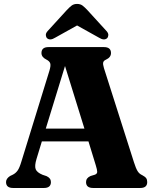

<svg xmlns="http://www.w3.org/2000/svg" viewBox="-20 -934 766 954"><path d="M233 -29.5Q233 0 198.5 0H45Q10 0 10 -29.5Q10 -46.5 30 -59.5L43.5 -66Q57.5 -73 67.2 -86.2Q77 -99.5 87 -133.5L225.5 -582.5Q233 -607 229.8 -618.5Q226.5 -630 210.5 -638Q186 -650 186 -670.5Q186 -700 221 -700H496.5Q531.5 -700 531.5 -670.5Q531.5 -649 506.5 -637.5Q495 -632.5 492.8 -623.8Q490.5 -615 496.5 -595.5L645.5 -128Q655 -98 663.5 -84Q672 -70 687 -63.5Q701 -56 706.2 -48.8Q711.5 -41.5 711.5 -29.5Q711.5 0 677 0H442.5Q407.5 0 407.5 -29.5Q407.5 -49.5 430 -59.5L451.5 -66Q463 -70.5 463 -80.2Q463 -90 456 -112.5L419.5 -231.5H188L161.5 -144.5Q151 -110 157.2 -93.5Q163.5 -77 191.5 -65.5L211 -59Q233 -49 233 -29.5ZM207.5 -295H399.5L303 -606ZM254.5 -747Q229 -731 214 -744Q208.5 -749.5 207.8 -759.2Q207 -769 217 -780L311.5 -883.5Q324.5 -897.5 335.5 -906Q346.5 -914.5 363 -914.5Q379.5 -914.5 390.5 -906Q401.5 -897.5 414.5 -883.5L509 -780Q519 -769 518.2 -759.2Q517.5 -749.5 512 -744Q497 -731 471.5 -747L363 -807.5Z"/></svg>

Font: Fraunces 72pt S050
Style: Bold
Weight: 700
Version: Version 1.000; ttfautohint (v1.8.3)